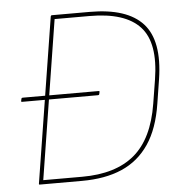

<svg xmlns="http://www.w3.org/2000/svg" viewBox="-49 -702 717 750"><g transform="rotate(-5 309.5 -327.5)"><path d="M36 -328Q32 -328 33 -332L35 -341Q36 -344 40 -344H128H338Q342 -344 341 -340L339 -331Q338 -328 334 -328ZM77 0Q73 0 74 -4L177 -651Q178 -655 182 -655H330Q476 -655 538 -587Q600 -519 577 -370L562 -275Q547 -178 506 -117.5Q465 -57 399.5 -28.5Q334 0 242 0ZM92 -16H245Q376 -16 450 -78Q524 -140 546 -276L561 -369Q584 -512 525.5 -575.5Q467 -639 328 -639H191Z"/></g></svg>

Font: Sofia Sans Hairline
Style: Italic
Weight: 1
Italic angle: -9°
Designer: Botio Nikoltchev, Ani Petrova
Foundry: lettersoup
Version: Version 4.102